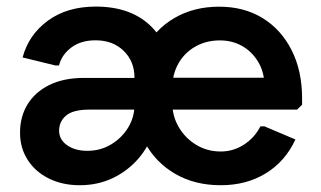

<svg xmlns="http://www.w3.org/2000/svg" viewBox="-20 -540 961 575"><path d="M641 14.7Q564 14.7 505.3 -19Q446.7 -52.7 413.7 -113Q380.7 -173.3 380.7 -252.7Q380.7 -332 412.8 -392.3Q445 -452.7 502.8 -486.3Q560.7 -520 636.3 -520Q711 -520 766.5 -485.8Q822 -451.7 853.3 -389.8Q884.7 -328 884.7 -245.3V-226.3L869.7 -211.7H435.3V-307.3H833.3L772.3 -284.7Q771 -326 752.3 -356.2Q733.7 -386.3 704.3 -402.7Q675 -419 638.3 -419Q597.7 -419 565 -400.5Q532.3 -382 514 -349.3Q495.7 -316.7 495.7 -274V-234.3Q495.7 -193 515.2 -159.5Q534.7 -126 567.7 -106.2Q600.7 -86.3 641 -86.3Q678.7 -86.3 710.3 -106.7Q742 -127 760 -161.7H771.7L864.7 -122.3Q834.7 -57 776.5 -21.2Q718.3 14.7 641 14.7ZM218.7 14.7Q167 14.7 126.5 -5.3Q86 -25.3 63 -61Q40 -96.7 40 -142.7Q40 -190.7 62.5 -227.5Q85 -264.3 127.8 -285.5Q170.7 -306.7 231.7 -306.7H435.3V-211.7H247.3Q198.7 -211.7 177.8 -193.8Q157 -176 157 -148.7Q157 -122 180.8 -105.2Q204.7 -88.3 241.7 -88.3Q280.7 -88.3 312.7 -107.5Q344.7 -126.7 363.7 -157.8Q382.7 -189 382.7 -225.3V-307.7Q382.7 -356.3 350.3 -387.8Q318 -419.3 266.3 -419.3Q222 -419.3 193.3 -397.5Q164.7 -375.7 156.7 -344H145.7L47.7 -368Q65.7 -435.7 123.3 -478Q181 -520.3 266.7 -520.3Q374.3 -520.3 434.7 -458.8Q495 -397.3 495 -285V-122.7H392.7L438.7 -145.3Q425.7 -101 394 -64.5Q362.3 -28 317.7 -6.7Q273 14.7 218.7 14.7Z"/></svg>

Font: Fustat
Style: Regular
Weight: 400
Designer: Mohamed Gaber, Khaled Hosny, Laura Garcia Mut
Foundry: Kief Type Foundry, Alif Type Foundry, Hard Type Foundry
Version: Version 1.007